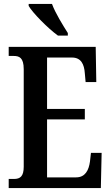

<svg xmlns="http://www.w3.org/2000/svg" viewBox="-20 -951 561 971"><path d="M273 -771H323V-784C299 -822 259 -886 243 -931H125V-921C145 -886 223 -807 273 -771ZM24 0H490L494 -178H440L435 -134C429 -90 411 -54 365 -54H218V-347H409V-400H218V-660H344C390 -660 406 -626 409 -580L413 -536H467L464 -714H24V-668H49C77 -668 100 -660 100 -601V-108C100 -59 82 -46 51 -46H24Z"/></svg>

Font: Noto Serif Armenian ExtraCondensed SemiBold
Style: Regular
Weight: 600
Width: 2
Designer: Monotype Design Team
Foundry: Monotype Imaging Inc.
Version: Version 2.008